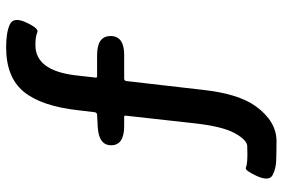

<svg xmlns="http://www.w3.org/2000/svg" viewBox="-164 -626 899 610"><g transform="rotate(-90 285.0 -320.5)"><path d="M142 109Q111 109 80 108Q54 107 34 96.5Q14 86 31 47Q49 8 57.5 11.5Q66 15 81.5 16Q97 17 126 16Q145 16 167 -23Q189 -62 199 -154L223 -370Q224 -375 219 -375H190Q130 -375 129 -415Q128 -456 188 -459L225 -461Q233 -461 234 -469L240 -519Q253 -638 299 -694Q345 -750 440 -750Q487 -750 512.5 -738.5Q538 -727 519 -686Q500 -645 487.5 -651Q475 -657 447 -657Q366 -657 351 -528L344 -466Q343 -461 348 -461H416Q476 -461 476 -418Q476 -375 416 -375H341Q334 -375 333 -368L305 -125Q293 -13 253 43Q205 109 142 109Z"/></g></svg>

Font: Resource Han Rounded CN Medium
Style: Regular
Weight: 500
Designer: Cyano Hao (round all glyphs); Ryoko NISHIZUKA 西塚涼子 (kana, bopomofo & ideographs); Paul D. Hunt (Latin, Greek & Cyrillic)
Foundry: Cyano Hao
Version: 0.990